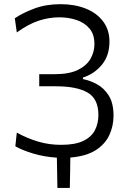

<svg xmlns="http://www.w3.org/2000/svg" viewBox="-20 -746 608 920"><path d="M255 154.5Q254.5 118 253.8 81.8Q253 45.5 252.5 9.5Q190.5 5.5 137.5 -10.8Q84.5 -27 53.5 -45L60.5 -110.5Q110.5 -83 162.8 -67.5Q215 -52 272.5 -52Q340 -52 379 -70.8Q418 -89.5 434.8 -122Q451.5 -154.5 451.5 -195Q451.5 -273 399.2 -302.8Q347 -332.5 249 -332.5H168V-390.5H241.5Q311.5 -390.5 353.2 -411Q395 -431.5 413.8 -464.5Q432.5 -497.5 432.5 -535Q432.5 -582 408.2 -610Q384 -638 345.8 -650.5Q307.5 -663 264 -663Q215.5 -663 166 -647Q116.5 -631 60.5 -590.5L51 -658.5Q87.5 -683.5 143.8 -704.8Q200 -726 270 -726Q338 -726 391 -704.8Q444 -683.5 474.2 -643.2Q504.5 -603 504.5 -546.5Q504.5 -479.5 468 -435.5Q431.5 -391.5 377.5 -374.5V-367Q411.5 -360.5 445.2 -342Q479 -323.5 501.5 -287.5Q524 -251.5 524 -191.5Q524 -142.5 504 -99Q484 -55.5 438.8 -26.5Q393.5 2.5 317 9Q316.5 45 316 81.5Q315.5 118 314.5 154.5Z"/></svg>

Font: Commissioner Light
Style: Regular
Weight: 300
Designer: Kostas Bartsokas
Foundry: Kostas Bartsokas
Version: Version 1.000; ttfautohint (v1.8.3)